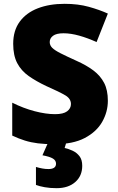

<svg xmlns="http://www.w3.org/2000/svg" viewBox="-20 -744 617 1004"><path d="M544 -217Q544 -159 514.5 -107Q485 -55 423.5 -22.5Q362 10 264 10Q215 10 178.5 5.5Q142 1 110 -9Q78 -19 44 -35V-207Q102 -178 161 -162.5Q220 -147 268 -147Q311 -147 331 -162Q351 -177 351 -200Q351 -228 321.5 -245.5Q292 -263 222 -294Q169 -319 130 -346.5Q91 -374 70 -414Q49 -454 49 -515Q49 -584 83 -630.5Q117 -677 177.5 -700.5Q238 -724 318 -724Q388 -724 444 -708.5Q500 -693 544 -673L485 -524Q439 -545 394.5 -557.5Q350 -570 312 -570Q275 -570 257.5 -557Q240 -544 240 -524Q240 -507 253 -494Q266 -481 296.5 -465.5Q327 -450 380 -426Q432 -403 468.5 -375.5Q505 -348 524.5 -310.5Q544 -273 544 -217ZM410 123Q410 176 373.5 208Q337 240 276 240Q242 240 214 235Q186 230 168 223V129Q185 134 201 137Q217 140 233 140Q273 140 273 112Q273 95 256.5 85Q240 75 202 68L232 0H327L318 30Q338 34 359.5 44Q381 54 395.5 72.5Q410 91 410 123Z"/></svg>

Font: Noto Sans Meetei Mayek Black
Style: Regular
Weight: 900
Designer: Monotype Design Team and Neelakash Kshetrimayum
Foundry: Monotype Imaging Inc.
Version: Version 2.002; ttfautohint (v1.8.4.7-5d5b)